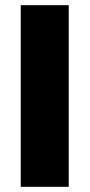

<svg xmlns="http://www.w3.org/2000/svg" viewBox="-20 -720 345 740"><path d="M60 0V-700H245V0Z"/></svg>

Font: Figtree Black
Style: Regular
Weight: 900
Designer: Erik Kennedy
Foundry: Erik Kennedy
Version: Version 2.001;gftools[0.9.30]